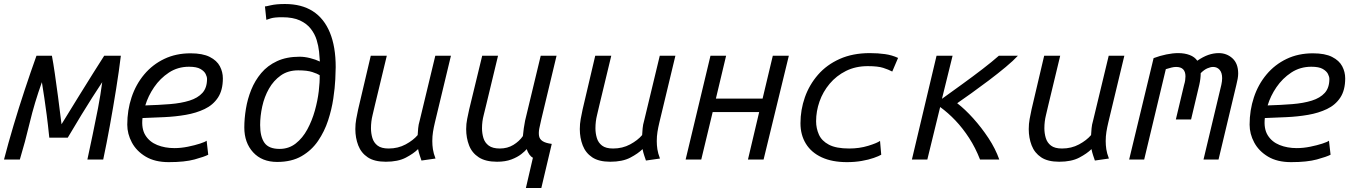

<svg xmlns="http://www.w3.org/2000/svg" viewBox="-38 -796 6778 958"><path d="M-18 0Q3 -81 29.5 -170Q56 -259 85.5 -348Q115 -437 144 -518H221Q228 -481 235.5 -429.5Q243 -378 251.5 -314Q260 -250 269 -176Q316 -253 355.5 -316.5Q395 -380 426.5 -430.5Q458 -481 482 -518H565Q556 -443 541.5 -352.5Q527 -262 510.5 -171Q494 -80 477 0H398Q410 -57 424 -122.5Q438 -188 451 -256Q464 -324 472 -386Q446 -347 422 -309Q398 -271 369 -224Q340 -177 300 -109H208Q201 -177 195 -222.5Q189 -268 183.5 -305.5Q178 -343 171 -386Q134 -283 110.5 -184.5Q87 -86 61 0Z M804 13Q735 13 689 -14.5Q643 -42 620 -85Q597 -128 597 -174Q597 -246 618.5 -310.5Q640 -375 681.5 -424.5Q723 -474 781.5 -502Q840 -530 913 -530Q973 -530 1008.5 -512Q1044 -494 1059 -465.5Q1074 -437 1074 -405Q1074 -346 1049.5 -309Q1025 -272 983 -252Q941 -232 889 -223Q837 -214 781 -211.5Q725 -209 673 -207Q667 -154 687.5 -121Q708 -88 746.5 -72.5Q785 -57 832 -57Q865 -57 899.5 -64Q934 -71 960 -79.5Q986 -88 993 -94L1001 -24Q982 -14 933 -0.5Q884 13 804 13ZM687 -270Q754 -272 810 -276.5Q866 -281 907.5 -294Q949 -307 972 -332.5Q995 -358 995 -402Q995 -413 988 -427Q981 -441 962 -452Q943 -463 905 -463Q849 -463 805 -434Q761 -405 731 -361Q701 -317 687 -270Z M1345 12Q1269 12 1225 -36Q1181 -84 1181 -160Q1181 -204 1189 -253Q1197 -302 1215.5 -348Q1234 -394 1265.5 -431.5Q1297 -469 1344.5 -491Q1392 -513 1457 -513Q1482 -513 1509.5 -506Q1537 -499 1558 -489Q1557 -510 1554 -538.5Q1551 -567 1542 -596.5Q1533 -626 1513 -652Q1493 -678 1458.5 -694Q1424 -710 1370 -710Q1332 -710 1313.5 -704.5Q1295 -699 1291 -697L1284 -764Q1285 -763 1312.5 -769.5Q1340 -776 1384 -776Q1467 -776 1523 -740Q1579 -704 1608 -633.5Q1637 -563 1637 -461Q1637 -442 1635 -400Q1633 -358 1625 -304Q1617 -250 1599 -195Q1581 -140 1549 -93Q1517 -46 1467 -17Q1417 12 1345 12ZM1357 -53Q1403 -53 1437.5 -80Q1472 -107 1495.5 -150.5Q1519 -194 1533 -244Q1547 -294 1552.5 -341Q1558 -388 1557 -421Q1546 -428 1520.5 -436.5Q1495 -445 1450 -445Q1399 -445 1363 -419.5Q1327 -394 1304 -353.5Q1281 -313 1270.5 -265Q1260 -217 1260 -172Q1260 -114 1281.5 -83.5Q1303 -53 1357 -53Z M1887 11Q1830 11 1797 -11Q1764 -33 1749.5 -70.5Q1735 -108 1735 -152Q1735 -178 1739.5 -202.5Q1744 -227 1749 -250L1812 -518H1892L1833 -273Q1829 -254 1821 -222Q1813 -190 1813 -156Q1813 -131 1820 -107.5Q1827 -84 1846 -69.5Q1865 -55 1901 -55Q1948 -55 1986 -75.5Q2024 -96 2046 -122Q2047 -138 2048.5 -156Q2050 -174 2056 -194L2134 -518H2212L2132 -185Q2126 -160 2122.5 -138Q2119 -116 2119 -92Q2119 -72 2122 -51.5Q2125 -31 2135 -5L2065 5Q2061 -7 2056.5 -20Q2052 -33 2048 -52Q2026 -30 1987 -9.5Q1948 11 1887 11Z M2586 142 2621 -9Q2611 -14 2603 -25.5Q2595 -37 2590 -52Q2582 -42 2563 -27Q2544 -12 2514 -0.5Q2484 11 2442 11Q2385 11 2351 -11Q2317 -33 2302.5 -70.5Q2288 -108 2288 -152Q2288 -178 2293 -202.5Q2298 -227 2303 -250L2368 -518H2447L2388 -273Q2384 -254 2375.5 -222Q2367 -190 2367 -156Q2367 -131 2374 -107.5Q2381 -84 2400.5 -69.5Q2420 -55 2456 -55Q2494 -55 2523.5 -73Q2553 -91 2571 -117Q2573 -137 2575.5 -156Q2578 -175 2582 -194L2660 -518H2739L2663 -201Q2657 -176 2653 -155.5Q2649 -135 2651.5 -118.5Q2654 -102 2669 -92Q2684 -82 2715 -78L2663 142Z M3007 11Q2950 11 2917 -11Q2884 -33 2869.5 -70.5Q2855 -108 2855 -152Q2855 -178 2859.5 -202.5Q2864 -227 2869 -250L2932 -518H3012L2953 -273Q2949 -254 2941 -222Q2933 -190 2933 -156Q2933 -131 2940 -107.5Q2947 -84 2966 -69.5Q2985 -55 3021 -55Q3068 -55 3106 -75.5Q3144 -96 3166 -122Q3167 -138 3168.5 -156Q3170 -174 3176 -194L3254 -518H3332L3252 -185Q3246 -160 3242.5 -138Q3239 -116 3239 -92Q3239 -72 3242 -51.5Q3245 -31 3255 -5L3185 5Q3181 -7 3176.5 -20Q3172 -33 3168 -52Q3146 -30 3107 -9.5Q3068 11 3007 11Z M3383 0 3507 -518H3585L3534 -304H3767L3818 -518H3898L3772 0H3694L3750 -237H3518L3461 0Z M4188 13Q4114 13 4062 -11Q4010 -35 3983 -79Q3956 -123 3956 -181Q3956 -248 3978 -310.5Q4000 -373 4043.5 -423Q4087 -473 4152 -502Q4217 -531 4302 -531Q4343 -531 4378 -526Q4413 -521 4443 -507L4414 -439Q4395 -449 4368.5 -457.5Q4342 -466 4292 -466Q4231 -466 4183 -442Q4135 -418 4101.5 -378Q4068 -338 4051 -289.5Q4034 -241 4034 -191Q4034 -156 4048 -124.5Q4062 -93 4098 -74Q4134 -55 4199 -55Q4250 -55 4294 -68.5Q4338 -82 4353 -93L4359 -24Q4347 -17 4321.5 -8Q4296 1 4261.5 7Q4227 13 4188 13Z M4512 0 4635 -518H4715L4662 -303Q4712 -339 4764.5 -377Q4817 -415 4864.5 -451.5Q4912 -488 4946 -518H5041Q5019 -494 4980 -461.5Q4941 -429 4896 -395Q4851 -361 4809 -331Q4767 -301 4738 -281Q4777 -251 4818 -205.5Q4859 -160 4894 -107Q4929 -54 4948 0H4852Q4829 -59 4797.5 -107.5Q4766 -156 4729.5 -194.5Q4693 -233 4653 -262L4589 0Z M5247 11Q5190 11 5157 -11Q5124 -33 5109.5 -70.5Q5095 -108 5095 -152Q5095 -178 5099.5 -202.5Q5104 -227 5109 -250L5172 -518H5252L5193 -273Q5189 -254 5181 -222Q5173 -190 5173 -156Q5173 -131 5180 -107.5Q5187 -84 5206 -69.5Q5225 -55 5261 -55Q5308 -55 5346 -75.5Q5384 -96 5406 -122Q5407 -138 5408.5 -156Q5410 -174 5416 -194L5494 -518H5572L5492 -185Q5486 -160 5482.5 -138Q5479 -116 5479 -92Q5479 -72 5482 -51.5Q5485 -31 5495 -5L5425 5Q5421 -7 5416.5 -20Q5412 -33 5408 -52Q5386 -30 5347 -9.5Q5308 11 5247 11Z M5596 0 5718 -506Q5750 -518 5782 -524.5Q5814 -531 5841 -531Q5873 -531 5898 -521.5Q5923 -512 5936 -493Q5965 -513 5991 -522Q6017 -531 6043 -531Q6083 -531 6111.5 -505Q6140 -479 6140 -429Q6140 -417 6137.5 -403Q6135 -389 6131 -373L6042 0H5967L6056 -373Q6058 -382 6059 -390.5Q6060 -399 6060 -406Q6060 -433 6047.5 -447.5Q6035 -462 6015 -462Q6002 -462 5986 -455Q5970 -448 5953 -431Q5953 -404 5946 -373L5905 -200H5829L5870 -372Q5874 -385 5875.5 -395.5Q5877 -406 5877 -415Q5877 -438 5865.5 -450Q5854 -462 5830 -462Q5820 -462 5807.5 -459Q5795 -456 5779 -451L5671 0Z M6404 13Q6335 13 6289 -14.5Q6243 -42 6220 -85Q6197 -128 6197 -174Q6197 -246 6218.5 -310.5Q6240 -375 6281.5 -424.5Q6323 -474 6381.5 -502Q6440 -530 6513 -530Q6573 -530 6608.5 -512Q6644 -494 6659 -465.5Q6674 -437 6674 -405Q6674 -346 6649.5 -309Q6625 -272 6583 -252Q6541 -232 6489 -223Q6437 -214 6381 -211.5Q6325 -209 6273 -207Q6267 -154 6287.5 -121Q6308 -88 6346.5 -72.5Q6385 -57 6432 -57Q6465 -57 6499.5 -64Q6534 -71 6560 -79.5Q6586 -88 6593 -94L6601 -24Q6582 -14 6533 -0.5Q6484 13 6404 13ZM6287 -270Q6354 -272 6410 -276.5Q6466 -281 6507.5 -294Q6549 -307 6572 -332.5Q6595 -358 6595 -402Q6595 -413 6588 -427Q6581 -441 6562 -452Q6543 -463 6505 -463Q6449 -463 6405 -434Q6361 -405 6331 -361Q6301 -317 6287 -270Z"/></svg>

Font: Ubuntu Sans Mono
Style: Italic
Weight: 400
Italic angle: -13.5°
Monospace: yes
Designer: Dalton Maag Ltd
Foundry: Dalton Maag Ltd
Version: Version 1.006